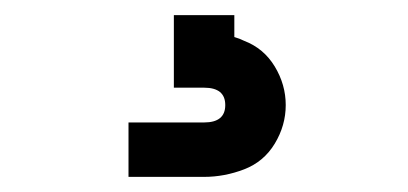

<svg xmlns="http://www.w3.org/2000/svg" viewBox="-20 -20 540 254"><path d="M150 214V142H250Q278 142 278 119Q278 96 250 96H210V0H290V29Q297 31 303 34Q329 44 343.5 68Q358 92 358 119Q358 146 343.5 170Q329 194 303 204Q277 214 250 214Z"/></svg>

Font: Iosevka SS01
Style: Regular
Weight: 400
Monospace: yes
Designer: Belleve Invis
Foundry: Belleve Invis
Version: 2.3.3; ttfautohint (v1.8.3)